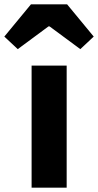

<svg xmlns="http://www.w3.org/2000/svg" viewBox="-70 -867 453 887"><path d="M76 0V-564H238V0ZM-50 -698 73 -847H240L363 -698L301 -640L159 -745H154L12 -640Z"/></svg>

Font: Noto Sans TC ExtraBold
Style: Regular
Weight: 800
Designer: Ryoko NISHIZUKA  (kana, bopomofo & ideographs); Paul D. Hunt (Latin, Greek & Cyrillic); Sandoll Communications , Soo-you
Foundry: Adobe
Version: Version 2.004-H2;hotconv 1.0.118;makeotfexe 2.5.65603